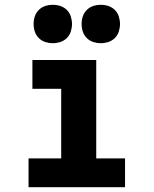

<svg xmlns="http://www.w3.org/2000/svg" viewBox="-20 -780 640 800"><path d="M99 0V-120H235V-410H115V-530H381V-120H501V0ZM400 -600Q384 -600 368.5 -605Q353 -610 341.5 -621.5Q330 -633 325 -648.5Q320 -664 320 -680Q320 -696 325 -711.5Q330 -727 341.5 -738.5Q353 -750 368.5 -755Q384 -760 400 -760Q416 -760 431.5 -755Q447 -750 458.5 -738.5Q470 -727 475 -711.5Q480 -696 480 -680Q480 -664 475 -648.5Q470 -633 458.5 -621.5Q447 -610 431.5 -605Q416 -600 400 -600ZM200 -600Q184 -600 168.5 -605Q153 -610 141.5 -621.5Q130 -633 125 -648.5Q120 -664 120 -680Q120 -696 125 -711.5Q130 -727 141.5 -738.5Q153 -750 168.5 -755Q184 -760 200 -760Q216 -760 231.5 -755Q247 -750 258.5 -738.5Q270 -727 275 -711.5Q280 -696 280 -680Q280 -664 275 -648.5Q270 -633 258.5 -621.5Q247 -610 231.5 -605Q216 -600 200 -600Z"/></svg>

Font: Iosevka Curly Heavy Extended
Style: Regular
Weight: 900
Width: 7
Monospace: yes
Designer: Belleve Invis
Foundry: Belleve Invis
Version: Version 11.1.0; ttfautohint (v1.8.3)